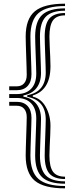

<svg xmlns="http://www.w3.org/2000/svg" viewBox="-20 -820 403 1043"><path d="M30 -330V-351H71.5Q97 -351.2 111.1 -367.6Q125.2 -384 125.2 -413Q125.2 -424 124.4 -451.9Q123.5 -479.8 122.4 -513.6Q121.2 -547.5 120.4 -577.1Q119.5 -606.8 119.5 -621.2Q119.5 -717 169.1 -758.5Q218.8 -800 333.2 -800V-787.2Q232.8 -787.2 189 -748.8Q145.2 -710.2 145.2 -621.2Q145.2 -607 146.1 -578Q147 -549 148.1 -515.9Q149.2 -482.8 150.1 -455.2Q151 -427.8 151 -416.8Q151 -376 130.4 -353.1Q109.8 -330.2 71.5 -330ZM333.2 178Q246.5 178 208.8 142.4Q171 106.8 171 24.5Q171 10.5 171.9 -17.9Q172.8 -46.2 174 -78.6Q175.2 -111 176.1 -138.1Q177 -165.2 177 -176.5Q177 -229.2 149.5 -258.4Q122 -287.5 71.5 -287.8H30V-309H71.5Q121.8 -309 149.4 -337.9Q177 -366.8 177 -420Q177 -431.5 176.1 -458.5Q175.2 -485.5 174 -518Q172.8 -550.5 171.9 -578.9Q171 -607.2 171 -621.2Q171 -703.2 208.8 -738.9Q246.5 -774.5 333.2 -774.5V-761.8Q260.2 -761.8 228.6 -729.1Q197 -696.5 197 -621.2Q197 -607.5 197.9 -579.8Q198.8 -552 199.9 -520.4Q201 -488.8 201.9 -462.1Q202.8 -435.5 202.8 -423.8Q202.8 -372.8 177.9 -341.4Q153 -310 107.2 -301.8V-294.8Q153 -286.8 177.9 -255.4Q202.8 -224 202.8 -173Q202.8 -161.2 201.9 -134.6Q201 -108 199.9 -76.2Q198.8 -44.5 197.9 -16.9Q197 10.8 197 24.5Q197 100 228.6 132.6Q260.2 165.2 333.2 165.2ZM333.2 152.5Q274 152.5 248.4 122.9Q222.8 93.2 222.8 24.5Q222.8 11 223.6 -16.1Q224.5 -43.2 225.6 -74.4Q226.8 -105.5 227.6 -131.8Q228.5 -158 228.5 -169.8Q228.5 -275.5 128.2 -294V-302.8Q228.5 -321.2 228.5 -426.8Q228.5 -438.8 227.6 -465Q226.8 -491.2 225.6 -522.2Q224.5 -553.2 223.6 -580.4Q222.8 -607.5 222.8 -621.2Q222.8 -689.8 248.4 -719.5Q274 -749.2 333.2 -749.2V-736.5Q287.8 -736.5 268.1 -709.8Q248.5 -683 248.5 -621.2Q248.5 -603.2 250 -571.5Q251.5 -539.8 252.9 -508.5Q254.2 -477.2 254.2 -461.2Q254.2 -393 228.8 -353.6Q203.2 -314.2 158.2 -301.8V-294.8Q202.8 -285 228.5 -239.5Q254.2 -194 254.2 -135.5Q254.2 -119.2 252.9 -88.1Q251.5 -57 250 -25.1Q248.5 6.8 248.5 24.5Q248.5 86.2 268.1 113Q287.8 139.8 333.2 139.8ZM333.2 203.2Q218.8 203.2 169.1 161.8Q119.5 120.2 119.5 24.5Q119.5 10.2 120.4 -19.5Q121.2 -49.2 122.4 -83Q123.5 -116.8 124.4 -144.8Q125.2 -172.8 125.2 -183.8Q125.2 -212.8 111.1 -229.1Q97 -245.5 71.5 -245.5H30V-266.8H71.5Q109.8 -266.5 130.4 -243.6Q151 -220.8 151 -180Q151 -168.8 150.1 -141.2Q149.2 -113.8 148.1 -80.8Q147 -47.8 146.1 -18.8Q145.2 10.2 145.2 24.5Q145.2 113.5 189 152Q232.8 190.5 333.2 190.5Z"/></svg>

Font: Big Shoulders Inline Display ExtraBold
Style: Regular
Weight: 800
Designer: Patric King
Foundry: XO Type Co
Version: Version 1.000